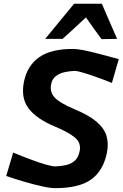

<svg xmlns="http://www.w3.org/2000/svg" viewBox="-20 -987 651 1020"><path d="M273.5 12.5Q247 12.5 203.8 3Q160.5 -6.5 110.2 -21.2Q60 -36 13 -52L50 -176.5Q98 -156.5 143 -139.8Q188 -123 222.5 -113Q257 -103 274 -103Q304.5 -104 331.5 -110.2Q358.5 -116.5 377.5 -133.5Q396.5 -150.5 403 -183.5Q412.5 -228.5 377 -257.2Q341.5 -286 271 -315Q175 -355 132.2 -410.8Q89.5 -466.5 107.5 -554Q125 -638.5 187.8 -682.8Q250.5 -727 366 -727Q393 -727 437.2 -717.5Q481.5 -708 528.5 -695.2Q575.5 -682.5 611 -673L574.5 -546.5Q532 -563.5 490.5 -578.2Q449 -593 418.5 -601.8Q388 -610.5 378 -610.5Q349.5 -609.5 322.8 -603.5Q296 -597.5 276.8 -582.8Q257.5 -568 252 -541Q243 -498 270.5 -468.8Q298 -439.5 374 -407.5Q451 -376 492.2 -341Q533.5 -306 545.8 -265Q558 -224 547.5 -173.5Q528 -79 463.8 -33.2Q399.5 12.5 273.5 12.5ZM519.5 -779Q499.5 -806.5 478.2 -835.8Q457 -865 436.5 -894.5Q406 -865.5 374.5 -836.8Q343 -808 312.5 -780.5H220Q259.5 -828 297.2 -874.2Q335 -920.5 373.5 -967H521Q541 -920.5 561.5 -873.5Q582 -826.5 602 -780.5Z"/></svg>

Font: Commissioner Loud SemiBold
Style: Italic
Weight: 600
Italic angle: -12°
Designer: Kostas Bartsokas
Foundry: Kostas Bartsokas
Version: Version 1.000; ttfautohint (v1.8.3)